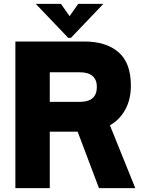

<svg xmlns="http://www.w3.org/2000/svg" viewBox="-20 -979 748 999"><path d="M684 0H495L384 -294H239V0H60V-763H420Q532 -763 596.5 -707.5Q661 -652 661 -533Q661 -462 632 -409Q603 -356 552 -327ZM239 -603V-449H395Q484 -449 484 -527Q484 -564 461.5 -583.5Q439 -603 395 -603ZM349 -782H335L166 -959H297L342 -895L387 -959H518Z"/></svg>

Font: Open Sauce One Black
Style: Regular
Weight: 900
Designer: Alfredo Marco Pradil
Foundry: Creative Sauce Fz LLC
Version: Version 1.477